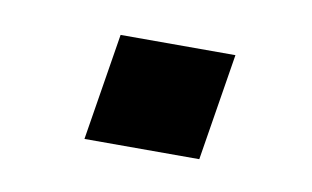

<svg xmlns="http://www.w3.org/2000/svg" viewBox="-32 -384 356 219"><g transform="rotate(10 146.5 -274.0)"><path d="M74 -212 94 -336H227L207 -212Z"/></g></svg>

Font: Nunito Sans 7pt SemiExpanded Medium
Style: Italic
Weight: 500
Width: 6
Italic angle: -9°
Designer: Vernon Adams
Foundry: Vernon Adams
Version: Version 3.101;gftools[0.9.27]